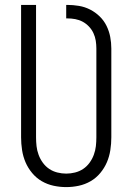

<svg xmlns="http://www.w3.org/2000/svg" viewBox="-20 -755 540 783"><path d="M250 8Q224 8 198.5 2.5Q173 -3 150.5 -16Q128 -29 111 -49.5Q94 -70 84 -93.5Q74 -117 70 -143Q66 -169 66 -195V-735H127V-195Q127 -177 129 -159Q131 -141 137.5 -123.5Q144 -106 155 -91Q166 -76 181 -66Q196 -56 214 -51.5Q232 -47 250 -47Q268 -47 286 -51.5Q304 -56 319 -66Q334 -76 345 -91Q356 -106 362.5 -123.5Q369 -141 371 -159Q373 -177 373 -195V-557Q373 -573 370.5 -589Q368 -605 361 -620Q354 -635 342.5 -647Q331 -659 317 -666.5Q303 -674 287 -677Q271 -680 254 -680H250V-735H254Q278 -735 302 -731Q326 -727 347.5 -716Q369 -705 386.5 -688Q404 -671 414.5 -649.5Q425 -628 429.5 -604.5Q434 -581 434 -557V-195Q434 -169 430 -143Q426 -117 416 -93.5Q406 -70 389 -49.5Q372 -29 349.5 -16Q327 -3 301.5 2.5Q276 8 250 8Z"/></svg>

Font: Iosevka Light
Style: Regular
Weight: 300
Monospace: yes
Designer: Belleve Invis
Foundry: Belleve Invis
Version: Version 32.5.0; ttfautohint (v1.8.4)